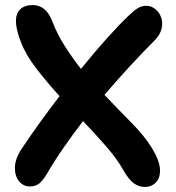

<svg xmlns="http://www.w3.org/2000/svg" viewBox="-20 -731 698 761"><path d="M98 8Q73 8 56 -12Q39 -32 39 -66Q39 -100 65 -140Q99 -191 137.5 -244.5Q176 -298 216 -350Q166 -405 124 -459.5Q82 -514 63 -564Q34 -639 47.5 -674.5Q61 -710 108 -711Q162 -712 187 -647Q207 -595 237 -548Q267 -501 301 -458Q355 -525 404.5 -580Q454 -635 492 -671Q514 -692 528.5 -700Q543 -708 560 -708Q579 -708 595 -695.5Q611 -683 618.5 -662.5Q626 -642 620.5 -617.5Q615 -593 591 -569Q549 -527 498 -472Q447 -417 394 -355Q450 -296 501 -244.5Q552 -193 581 -146Q612 -96 614 -61.5Q616 -27 598.5 -8.5Q581 10 553 10Q531 10 510.5 -4.5Q490 -19 468 -58Q444 -101 401.5 -150Q359 -199 309 -251Q270 -200 233 -147Q196 -94 166 -42Q149 -14 134.5 -3Q120 8 98 8Z"/></svg>

Font: Shantell Sans Normal
Style: Regular
Weight: 600
Designer: Stephen Nixon, Anya Danilova, Shantell Martin
Foundry: Arrow Type
Version: Version 1.009;[a7da0bfa3]